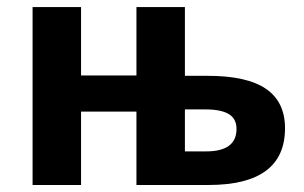

<svg xmlns="http://www.w3.org/2000/svg" viewBox="-20 -527 865 547"><path d="M506.8 -311H571.3Q683.6 -311 737.8 -273.9Q792 -236.8 792 -161.6Q792 0 574.2 0H368.7V-209H210.9V0H72.8V-506.8H210.9V-312H368.7V-506.8H506.8ZM653.8 -159.7Q653.8 -189 631.6 -202.1Q609.4 -215.3 565.4 -215.3H506.8V-95.7H567.4Q653.8 -95.7 653.8 -159.7Z"/></svg>

Font: Bpm'online Open Sans
Style: Bold
Weight: 700
Foundry: Ascender Corporation
Version: Version 1.10